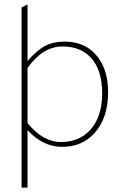

<svg xmlns="http://www.w3.org/2000/svg" viewBox="-20 -655 567 872"><path d="M78 -621 105 -635V-378Q149 -428 186 -447Q223 -466 274 -466Q371 -466 425 -395Q471 -334 471 -236Q471 -118 408 -49Q351 12 263 12Q175 12 105 -64V197H78ZM105 -96Q175 -10 257 -10Q348 -10 400 -77Q444 -136 444 -231Q444 -339 391 -395Q344 -444 264 -444Q174 -444 105 -346Z"/></svg>

Font: Tajawal ExtraLight
Style: Regular
Weight: 275
Designer: Boutros Fonts
Foundry: Created by Boutros International 2017
Version: Version 1.700